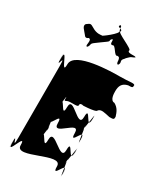

<svg xmlns="http://www.w3.org/2000/svg" viewBox="-256 -1225 1091 1270"><g transform="rotate(30 290.0 -589.5)"><path d="M100 -949C108 -938 115 -929 134 -943C163 -942 134 -887 151 -888C169 -902 135 -873 154 -887C174 -913 153 -912 186 -935C204 -949 229 -966 248 -980C276 -1000 251 -994 272 -1014C288 -1030 251 -1000 270 -1014C288 -1019 266 -973 294 -980C312 -994 337 -921 356 -935C389 -939 368 -886 388 -887C406 -901 372 -874 391 -888C408 -914 379 -915 408 -943C426 -957 395 -937 414 -951C443 -979 432 -969 464 -984C482 -998 444 -972 463 -986C468 -998 402 -980 406 -1004C424 -1018 275 -1072 294 -1086C304 -1106 251 -1099 272 -1119C288 -1135 251 -1105 270 -1119C288 -1124 277 -1106 287 -1086C305 -1072 194 -990 202 -1001C195 -1001 164 -992 126 -1016C97 -1033 97 -1032 70 -1012C56 -991 81 -974 100 -949ZM436 -825C379 -825 98 -822 98 -722C98 -620 42 -834 42 -742C42 -642 40 -840 40 -740C40 -630 60 -802 60 -684V-141C60 -23 40 -195 40 -85C40 15 42 -184 42 -84C42 8 98 -205 98 -103C98 -3 376 -203 376 -103C376 -1 432 -193 432 -84C432 16 434 -185 434 -85C434 5 414 -223 414 -141V-190C414 -108 434 -335 434 -245C434 -145 432 -346 432 -246C432 -137 376 -329 376 -227C376 -127 238 -327 238 -227C238 -125 182 -319 182 -209C182 -109 184 -308 184 -208C184 -116 201 -346 201 -264V-314C201 -232 184 -463 184 -371C184 -271 182 -470 182 -370C182 -260 238 -454 238 -352C238 -252 368 -452 368 -352C368 -250 423 -441 423 -332C423 -232 424 -434 424 -334C424 -244 405 -471 405 -389V-438C405 -356 424 -583 424 -493C424 -393 423 -595 423 -495C423 -386 368 -577 368 -475C368 -375 238 -575 238 -475C238 -373 182 -567 182 -457C182 -357 184 -556 184 -456C184 -364 201 -595 201 -513C202 -493 208 -514 242 -514C299 -514 300 -514 300 -534C309 -544 337 -536 321 -536C287 -536 424 -537 424 -557C442 -577 470 -567 513 -558C546 -558 548 -560 548 -580C539 -610 528 -638 495 -656C462 -656 461 -706 461 -726C461 -764 472 -792 516 -802C550 -802 550 -804 550 -824C540 -835 511 -825 436 -825Z"/></g></svg>

Font: Hussar Przerywany
Style: Regular
Weight: 400
Foundry: Cannot Into Space Fonts
Version: Version 0.982